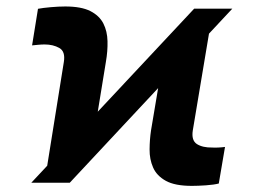

<svg xmlns="http://www.w3.org/2000/svg" viewBox="-20 -573 805 602"><path d="M78.1 0 588.9 -545.9H708.5L198.7 0ZM121.1 -10.3 180.2 -378.9Q185.5 -411.6 166 -422.6Q146.5 -433.6 120.1 -433.6Q110.4 -433.6 100.1 -432.6Q89.8 -431.6 80.6 -430.7L99.1 -545.4Q114.3 -548.3 139.2 -550.5Q164.1 -552.7 184.6 -552.7Q234.9 -552.7 263.2 -538.3Q291.5 -523.9 304 -499.5Q316.4 -475.1 317.1 -443.8Q317.9 -412.6 312 -378.9L270.5 -124.5ZM581.5 9.8Q528.3 9.8 499.8 -6.1Q471.2 -22 460 -47.9Q448.7 -73.7 449 -104.5Q449.2 -135.3 453.6 -164.6L496.6 -420.4L646.5 -534.7L584.5 -164.1Q579.6 -132.8 597.4 -121.3Q615.2 -109.9 646 -110.4Q653.8 -109.9 664.3 -110.4Q674.8 -110.8 685.5 -112.3L666 2.4Q650.9 6.3 625.5 8.1Q600.1 9.8 581.5 9.8Z"/></svg>

Font: Inter 24pt ExtraBold
Style: Italic
Weight: 800
Italic angle: -9.3988°
Designer: Rasmus Andersson
Foundry: rsms
Version: Version 4.001;git-66647c0bb